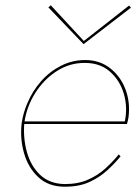

<svg xmlns="http://www.w3.org/2000/svg" viewBox="-20 -697 527 726"><path d="M70 -238H452Q463 -291 448.5 -341.5Q434 -392 396.5 -425.5Q359 -459 302 -459Q245 -460 196 -429Q147 -398 114 -346.5Q81 -295 72 -233Q67 -176 81.5 -123Q96 -70 131.5 -36Q167 -2 225 -1Q275 -1 312.5 -17.5Q350 -34 378.5 -60Q407 -86 429 -113L436 -106Q414 -79 385 -52.5Q356 -26 317.5 -8.5Q279 9 225 9Q164 9 125.5 -26.5Q87 -62 71 -117.5Q55 -173 62 -232Q65 -252 70.5 -271Q76 -290 84 -308Q103 -353 135 -389.5Q167 -426 210 -448Q253 -470 302 -470Q357 -470 396.5 -439Q436 -408 454.5 -359Q473 -310 466 -254Q465 -248 463.5 -241Q462 -234 460 -228H69ZM468 -676 475 -668 296 -530 163 -669 172 -677 297 -542Z"/></svg>

Font: Jost Thin
Style: Italic
Weight: 200
Italic angle: -5°
Version: Version 3.710